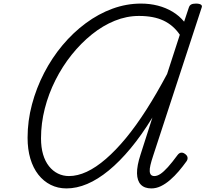

<svg xmlns="http://www.w3.org/2000/svg" viewBox="-20 -1035 1147 1072"><path d="M351 17Q303 17 263 -3Q223 -23 194 -60Q165 -97 149.5 -149Q134 -201 134 -266Q134 -360 158.5 -452Q183 -544 226.5 -628Q270 -712 329 -782.5Q388 -853 459 -905.5Q530 -958 608 -986.5Q686 -1015 767 -1015Q817 -1015 861.5 -1003.5Q906 -992 943.5 -969.5Q981 -947 1008 -914L1034 -992Q1038 -1005 1047.5 -1010Q1057 -1015 1074 -1015Q1093 -1015 1102 -1009Q1111 -1003 1105 -990L835 -165Q825 -135 820 -113.5Q815 -92 816 -78.5Q817 -65 823.5 -58.5Q830 -52 842 -52Q858 -52 876 -64Q894 -76 917.5 -102Q941 -128 971 -169Q980 -181 990.5 -182.5Q1001 -184 1011 -177Q1025 -168 1027 -156.5Q1029 -145 1021 -134Q1001 -106 978 -79Q955 -52 929.5 -30Q904 -8 878 4.5Q852 17 825 17Q787 17 766.5 -4Q746 -25 745 -67Q744 -109 765 -173L831 -379Q771 -281 709.5 -207Q648 -133 587 -83Q526 -33 467 -8Q408 17 351 17ZM209 -263Q209 -212 220.5 -173Q232 -134 253.5 -107Q275 -80 303.5 -66Q332 -52 365 -52Q413 -52 464.5 -76Q516 -100 571.5 -148Q627 -196 683.5 -264.5Q740 -333 797.5 -423Q855 -513 913 -622L984 -841Q948 -894 893 -920Q838 -946 756 -946Q687 -946 620.5 -919Q554 -892 493 -843Q432 -794 380 -729Q328 -664 289.5 -587.5Q251 -511 230 -428.5Q209 -346 209 -263Z"/></svg>

Font: Playwrite US Trad Light
Style: Regular
Weight: 300
Designer: Veronika Burian, José Scaglione
Foundry: TypeTogether
Version: Version 1.003